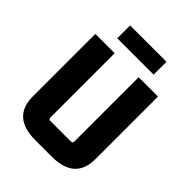

<svg xmlns="http://www.w3.org/2000/svg" viewBox="-228 -923 1053 1053"><g transform="rotate(45 298.0 -396.5)"><path d="M439 -803V-703H157V-803ZM361 10H235Q55 10 55 -150V-635H205V-137Q205 -123 219 -123H377Q391 -123 391 -137V-635H541V-150Q541 10 361 10Z"/></g></svg>

Font: Gemunu Libre ExtraBold
Style: Regular
Weight: 800
Designer: Puspanada Ekanayake, Sola Matas, Pathum Egodawatta, Kosala Senevirathne
Foundry: mooniak
Version: Version 1.100